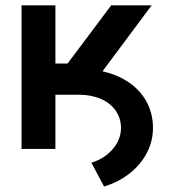

<svg xmlns="http://www.w3.org/2000/svg" viewBox="-20 -550 625 709"><path d="M59.6 -530.3H184.6V-315.4H229.5L390.6 -530.3H540L358.4 -286.6Q415.5 -273.9 457.5 -244.6Q499.5 -215.3 522.2 -172.4Q544.9 -129.4 544.9 -77.1Q544.9 -29.3 522.5 14.2Q500 57.6 459 90.1Q418 122.6 364.3 138.7L317.4 50.8Q365.7 36.1 396 1Q426.3 -34.2 426.8 -77.1Q426.8 -113.3 407.2 -141.4Q387.7 -169.4 352.3 -184.8Q316.9 -200.2 270.5 -200.2H184.6V0H59.6Z"/></svg>

Font: Pretendard Std SemiBold
Style: Regular
Weight: 600
Designer: Base glyphs from Inter by Rasmus Andersson; Hangeul glyphs from Noto Sans CJK(Source Han Sans) by Jang Soo-young and Kan
Foundry: Kil Hyung-jin
Version: Version 1.309